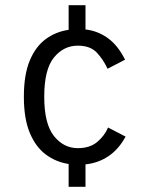

<svg xmlns="http://www.w3.org/2000/svg" viewBox="-20 -720 590 740"><path d="M244.5 0V-88Q195.5 -95.5 156.5 -124.5Q117.5 -153.5 94.8 -208Q72 -262.5 72 -347Q72 -432.5 94.8 -486.8Q117.5 -541 156.5 -569.5Q195.5 -598 244.5 -605V-700H309.5V-606.5Q357 -601 395.8 -573Q434.5 -545 462 -490L394.5 -455Q378 -491 352.8 -517.5Q327.5 -544 280 -544Q225 -544 187.8 -498.2Q150.5 -452.5 150.5 -347Q150.5 -243 187.8 -196Q225 -149 280 -149Q326 -149 354.2 -172.5Q382.5 -196 396.5 -228.5L464 -193.5Q437.5 -144.5 398 -118Q358.5 -91.5 309.5 -86.5V0Z"/></svg>

Font: Trispace SemiCondensed Light
Style: Regular
Weight: 300
Width: 4
Designer: Tyler Finck
Foundry: Etcetera Type Company
Version: Version 1.210; ttfautohint (v1.8.3)